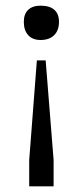

<svg xmlns="http://www.w3.org/2000/svg" viewBox="-20 -532 292 677"><path d="M64 -455Q64 -483 79.5 -497.5Q95 -512 123 -512Q155 -512 171.5 -497.5Q188 -483 188 -455Q188 -425 171 -408Q154 -391 123 -391Q95 -391 79.5 -408Q64 -425 64 -455ZM83 125V32L110 -319H141L169 32V125Z"/></svg>

Font: Gupter
Style: Regular
Weight: 400
Designer: Octavio Pardo
Version: Version 1.000